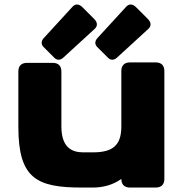

<svg xmlns="http://www.w3.org/2000/svg" viewBox="-20 -843 821 863"><path d="M718.8 -39.1V-523.4C718.8 -548.8 705.1 -562.5 679.7 -562.5H564.5C539.1 -562.5 525.4 -548.8 525.4 -523.4V-274.9C525.4 -189.9 487.3 -158.2 397.5 -158.2H354.5C303.7 -158.2 255.9 -179.2 255.9 -274.9V-521.5C255.9 -546.9 242.2 -560.5 216.8 -560.5H101.6C76.2 -560.5 62.5 -546.9 62.5 -521.5V-273.4C62.5 -41 144.5 0 347.7 0H397.5C441.9 0 486.8 -11.2 525.4 -38.6C525.4 -13.7 539.1 0 564.5 0H679.7C705.1 0 718.8 -13.7 718.8 -39.1ZM174.8 -632.8 225.6 -582C233.9 -573.7 249.5 -569.8 264.6 -584L405.3 -712.9C420.9 -727.1 417.5 -743.7 403.3 -757.8L350.6 -810.5C336.4 -824.7 319.8 -828.1 305.7 -812.5L176.8 -671.9C162.6 -656.7 166.5 -641.1 174.8 -632.8ZM416 -632.8 466.8 -582C475.1 -573.7 490.7 -569.8 505.9 -584L646.5 -712.9C662.1 -727.1 658.7 -743.7 644.5 -757.8L591.8 -810.5C577.6 -824.7 561 -828.1 546.9 -812.5L418 -671.9C403.8 -656.7 407.7 -641.1 416 -632.8Z"/></svg>

Font: Gyrotrope Black
Style: Regular
Weight: 900
Designer: David Moles
Version: Version 1.003;Glyphs 3.3.1 (3343)